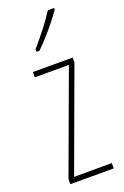

<svg xmlns="http://www.w3.org/2000/svg" viewBox="-148 -903 555 856"><g transform="rotate(-20 129.0 -474.5)"><path d="M235 -93H29V-117L205 -595H43V-620H232V-597L56 -118H235ZM230 -849Q214 -825 191.5 -797Q169 -769 146 -743.5Q123 -718 103 -699H89V-711Q123 -751 149 -784Q175 -817 200 -856H230Z"/></g></svg>

Font: Noto Sans Kannada UI ExtraCondensed Thin
Style: Regular
Weight: 100
Width: 2
Designer: Jelle Bosma - Monotype Design Team
Foundry: Monotype Imaging Inc.
Version: Version 2.005; ttfautohint (v1.8.4.7-5d5b)